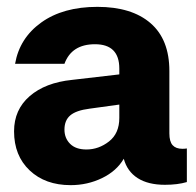

<svg xmlns="http://www.w3.org/2000/svg" viewBox="-20 -530 571 560"><path d="M525 -97V1Q498 9 461 9Q412 9 381.5 -10.5Q351 -30 341 -67Q320 -31 277.5 -10.5Q235 10 186 10Q112 10 66.5 -33Q21 -76 21 -147Q21 -210 66.5 -249.5Q112 -289 190 -297L328 -313V-330Q328 -401 257 -401Q189 -401 168 -344H24Q37 -419 100.5 -464.5Q164 -510 264 -510Q364 -510 419 -462.5Q474 -415 474 -323V-141Q474 -117 483.5 -106.5Q493 -96 512 -96Q519 -96 525 -97ZM328 -186V-225L241 -213Q202 -208 185 -193.5Q168 -179 168 -152Q168 -127 184.5 -110.5Q201 -94 232 -94Q268 -94 298 -117.5Q328 -141 328 -186Z"/></svg>

Font: CBA Beacon Sans Extra Bold
Style: Regular
Weight: 800
Designer: Wei Huang
Foundry: Wei Huang
Version: Version 1.002